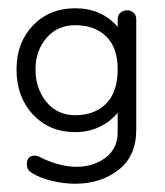

<svg xmlns="http://www.w3.org/2000/svg" viewBox="-20 -310 400 465"><path d="M162 135Q135 135 105.5 128Q76 121 56 108Q45 101 45 88Q45 67 64 67Q71 67 78 71Q95 80 119 87Q143 94 165 94Q206 94 235.5 72Q265 50 265 10V-37Q247 -15 220.5 -2.5Q194 10 162 10Q100 10 60 -32.5Q20 -75 20 -142Q20 -207 60 -248.5Q100 -290 162 -290Q226 -290 265 -245V-263Q265 -274 272 -279.5Q279 -285 288 -285Q296 -285 303 -279.5Q310 -274 310 -263V4Q310 68 267 101.5Q224 135 162 135ZM162 -31Q209 -31 237 -59Q265 -87 265 -142Q265 -195 237 -222Q209 -249 162 -249Q119 -249 92.5 -218Q66 -187 66 -142Q66 -95 92.5 -63Q119 -31 162 -31Z"/></svg>

Font: Dongle Light
Style: Regular
Weight: 300
Designer: Yanghee Ryu
Foundry: Yanghee Ryu
Version: Version 2.000